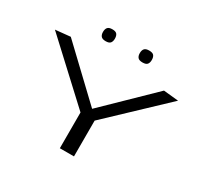

<svg xmlns="http://www.w3.org/2000/svg" viewBox="-184 -1112 1366 1329"><g transform="rotate(30 499.0 -447.5)"><path d="M447 0V-286L7 -694L127 -706L504 -348L872 -706L991 -694L560 -286V0ZM645 -800Q618 -800 607.5 -812.5Q597 -825 597 -847Q597 -870 607.5 -882.5Q618 -895 645 -895Q673 -895 683 -882.5Q693 -870 693 -847Q693 -825 683 -812.5Q673 -800 645 -800ZM351 -800Q324 -800 313.5 -812.5Q303 -825 303 -847Q303 -870 313.5 -882.5Q324 -895 351 -895Q378 -895 388 -882.5Q398 -870 398 -847Q398 -825 388 -812.5Q378 -800 351 -800Z"/></g></svg>

Font: Georama ExtraExtended
Style: Regular
Weight: 400
Width: 8
Designer: Jean-Baptiste Levee
Foundry: Production Type
Version: Version 1.000